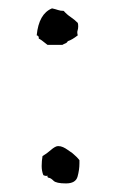

<svg xmlns="http://www.w3.org/2000/svg" viewBox="-20 -466 277 452"><path d="M91.8 -360.4Q75.2 -374 71.3 -375V-377Q71.3 -381.8 66.4 -382.8Q71.3 -433.6 102.5 -446.3Q111.3 -444.3 116.7 -442.4Q122.1 -440.4 129.9 -440.4Q137.7 -431.6 146.5 -425.8Q155.3 -419.9 163.1 -412.1Q164.1 -409.2 164.1 -403.8Q164.1 -398.4 162.6 -394Q161.1 -389.6 163.1 -382.8Q149.4 -372.1 139.6 -369.1Q137.7 -365.2 133.8 -363.8Q129.9 -362.3 127 -360.4ZM167 -81.1Q167 -66.4 162.6 -50.3Q158.2 -34.2 135.3 -34.2Q112.3 -34.2 106 -40.5Q99.6 -46.9 95.2 -47.4Q90.8 -47.9 91.8 -52.7L88.9 -51.8Q85.9 -51.8 82 -53.7Q78.1 -63.5 78.1 -75.2Q78.1 -86.9 80.1 -98.6Q88.9 -103.5 99.6 -112.8Q110.4 -122.1 116.7 -122.1Q123 -122.1 128.4 -119.6Q133.8 -117.2 139.2 -113.3Q144.5 -109.4 150.4 -105.5Q161.1 -96.7 167 -88.9Z"/></svg>

Font: Mountains of Christmas
Style: Regular
Weight: 400
Designer: Crystal Kluge
Foundry: Font Diner, Inc DBA Tart Workshop
Version: Version 1.003